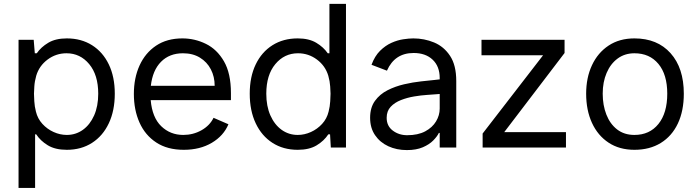

<svg xmlns="http://www.w3.org/2000/svg" viewBox="-20 -747 3530 972"><path d="M73.9 204.5V-545.5H150.6L156.2 -477.3H166.2Q187.5 -508.5 224.4 -530.5Q261.4 -552.6 318.2 -552.6Q391.3 -552.6 446 -518.1Q500.7 -483.7 530.9 -420.8Q561.1 -358 561.1 -272.7Q561.1 -186.8 530.9 -122.9Q500.7 -58.9 446 -23.8Q391.3 11.4 318.2 11.4Q259.6 11.4 222.1 -11.4Q184.7 -34.1 163.4 -66.8H157.7V204.5ZM161.9 -181.8Q170.5 -146.3 194.6 -119.9Q218.8 -93.4 251.4 -78.7Q284.1 -63.9 318.2 -63.9Q363.6 -63.9 399.7 -89.8Q435.7 -115.8 456.5 -162.6Q477.3 -209.5 477.3 -272.7Q477.3 -367.5 431.6 -422.4Q386 -477.3 316.8 -477.3Q263.5 -477.3 220.9 -445.5Q178.3 -413.7 163.4 -363.6Q155.5 -335.9 153.8 -309.5Q152 -283 152 -272.7Q152 -262.1 153.6 -234.7Q155.2 -207.4 161.9 -181.8Z M910.5 11.4Q827.4 11.4 771.1 -25.6Q714.8 -62.5 686.3 -126.4Q657.7 -190.3 657.7 -271.3Q657.7 -352.3 686.6 -415.8Q715.6 -479.4 770.4 -516Q825.3 -552.6 903.4 -552.6Q965.9 -552.6 1022.2 -525Q1078.5 -497.5 1113.8 -436.6Q1149.1 -375.7 1149.1 -275.6V-240.1H742.9Q750.7 -152 796.3 -108Q842 -63.9 907.7 -63.9Q957.7 -63.9 999.8 -87.5Q1041.9 -111.2 1061.1 -150.6L1136.4 -117.9Q1111.9 -59.3 1052.2 -24Q992.5 11.4 910.5 11.4ZM906.2 -477.3Q837.7 -477.3 795.1 -434.1Q752.5 -391 743.6 -312.5H1066.8Q1066.8 -358.7 1047.4 -396Q1028.1 -433.2 992 -455.3Q956 -477.3 906.2 -477.3Z M1731.5 0H1654.8L1650.9 -66.8H1642Q1620.7 -34.1 1583.3 -11.4Q1545.8 11.4 1487.2 11.4Q1414.1 11.4 1359.4 -23.8Q1304.7 -58.9 1274.5 -122.9Q1244.3 -186.8 1244.3 -272.7Q1244.3 -358 1274.5 -420.8Q1304.7 -483.7 1359.4 -518.1Q1414.1 -552.6 1487.2 -552.6Q1544 -552.6 1581 -530.5Q1617.9 -508.5 1639.2 -477.3H1647.7V-727.3H1731.5ZM1328.1 -272.7Q1328.1 -209.5 1348.9 -162.6Q1369.7 -115.8 1405.7 -89.8Q1441.8 -63.9 1487.2 -63.9Q1521.3 -63.9 1554 -78.7Q1586.6 -93.4 1610.8 -119.9Q1634.9 -146.3 1643.5 -181.8Q1650.2 -207.4 1651.8 -234.7Q1653.4 -262.1 1653.4 -272.7Q1653.4 -283 1651.6 -309.5Q1649.9 -335.9 1642 -363.6Q1627.1 -413.7 1584.5 -445.5Q1541.9 -477.3 1488.6 -477.3Q1419.4 -477.3 1373.8 -422.4Q1328.1 -367.5 1328.1 -272.7Z M2206 0V-73.9H2201.7Q2193.2 -56.1 2173.3 -35.9Q2153.4 -15.6 2120.4 -1.4Q2087.4 12.8 2039.8 12.8Q1987.9 12.8 1945.7 -6.7Q1903.4 -26.3 1878.6 -62.9Q1853.7 -99.4 1853.7 -150.6Q1853.7 -202.4 1878.2 -236.3Q1902.7 -270.2 1941.9 -290.1Q1981.2 -310 2025.7 -320.3Q2070.3 -330.6 2111.5 -335Q2152.7 -339.5 2180.4 -342.3L2206 -345.2V-352.3Q2206 -410.9 2170.3 -444.8Q2134.6 -478.7 2073.9 -478.7Q1978.3 -478.7 1938.9 -389.2L1860.8 -419Q1877.1 -463.1 1903.9 -489.7Q1930.8 -516.3 1961.3 -530Q1991.8 -543.7 2021.1 -548.1Q2050.4 -552.6 2072.4 -552.6Q2127.8 -552.6 2177.6 -532Q2227.3 -511.4 2258.5 -464.1Q2289.8 -416.9 2289.8 -336.6V0ZM2206 -271.3 2188.9 -269.9Q2172.2 -268.5 2142 -266.5Q2111.9 -264.6 2076.7 -258.7Q2041.5 -252.8 2009.8 -240.4Q1978 -228 1957.7 -206.3Q1937.5 -184.7 1937.5 -150.6Q1937.5 -109 1968.6 -85.8Q1999.6 -62.5 2041.2 -62.5Q2095.9 -62.5 2132.5 -82Q2169 -101.6 2187.5 -132.5Q2206 -163.4 2206 -197.4Z M2845.2 -78.1V0H2423.3V-71L2729.4 -467.3H2417.6V-545.5H2838.1V-478.7L2532.7 -78.1Z M3191.8 11.4Q3115.8 11.4 3061.1 -24.7Q3006.4 -60.7 2976.9 -124.8Q2947.4 -188.9 2947.4 -272.7Q2947.4 -353.7 2976.9 -416.9Q3006.4 -480.1 3061.1 -516.3Q3115.8 -552.6 3191.8 -552.6Q3307.9 -552.6 3374.8 -477.6Q3441.8 -402.7 3441.8 -272.7Q3441.8 -185.4 3411.6 -121.6Q3381.4 -57.9 3325.3 -23.3Q3269.2 11.4 3191.8 11.4ZM3191.8 -63.9Q3268.5 -63.9 3313.2 -119.3Q3358 -174.7 3358 -272.7Q3358 -369.7 3313.2 -423.5Q3268.5 -477.3 3191.8 -477.3Q3142.8 -477.3 3106.7 -450.6Q3070.7 -424 3051 -377.8Q3031.2 -331.7 3031.2 -272.7Q3031.2 -214.5 3049.7 -167.1Q3068.2 -119.7 3104 -91.8Q3139.9 -63.9 3191.8 -63.9Z"/></svg>

Font: Inter UI
Style: Regular
Weight: 400
Designer: Rasmus Andersson
Foundry: rsms
Version: Version 2.2